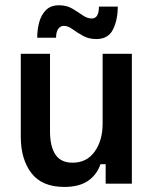

<svg xmlns="http://www.w3.org/2000/svg" viewBox="-20 -707 594 739"><path d="M227.5 12.5Q141.7 12.5 100.8 -40.8Q60 -94.2 60 -180.8V-500H172.5V-201.7Q172.5 -143.3 193.3 -112.1Q214.2 -80.8 259.2 -80.8Q314.2 -80.8 344.6 -123.8Q375 -166.7 375 -230.8V-500H487.5V0H386.7V-75H366.7Q353.3 -35 319.2 -11.2Q285 12.5 227.5 12.5ZM123.3 -561.7Q123.3 -594.2 131.2 -622.5Q139.2 -650.8 157.5 -668.8Q175.8 -686.7 207.5 -686.7Q236.7 -686.7 258.3 -673.8Q280 -660.8 297.9 -648.3Q315.8 -635.8 333.3 -635.8Q360.8 -635.8 360.8 -681.7H433.3Q433.3 -630.8 415 -593.8Q396.7 -556.7 350.8 -556.7Q321.7 -556.7 299.2 -569.2Q276.7 -581.7 259.2 -594.6Q241.7 -607.5 225.8 -607.5Q212.5 -607.5 204.2 -595.8Q195.8 -584.2 195.8 -561.7Z"/></svg>

Font: Familjen Grotesk GF Medium
Style: Regular
Weight: 500
Designer: Anders Wikstroem, Jonas Baeckman, Matilda Gysing, Kristian Moeller
Foundry: Familjen STHLM AB
Version: Version 2.000; Beta; Release 4; Build 6